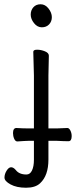

<svg xmlns="http://www.w3.org/2000/svg" viewBox="-20 -718 356 900"><path d="M170.5 -698Q192 -698 207.5 -678Q223 -658 223 -637.5Q223 -617 210 -603.5Q197 -590 176 -590Q155 -590 139.5 -609.5Q124 -629 124 -649.5Q124 -670 136.5 -684Q149 -698 170.5 -698ZM57 -118Q87 -116 116 -116H139V-364L136 -475Q136 -485 154 -485Q172 -485 190.5 -477.5Q209 -470 209 -457L207 -364V-116H245Q257 -116 295 -118H296Q304 -118 310 -106Q316 -94 316 -80Q316 -56 301 -56Q279 -56 245 -58H207V30Q207 105 168 141Q146 162 102 162Q58 162 29.5 146.5Q1 131 1 114.5Q1 98 11 82Q21 66 32 66Q43 66 54 79Q70 100 104 100Q121 100 130 81Q139 62 139 31V-58H116L92 -57L62 -55H61Q52 -55 46.5 -67.5Q41 -80 41 -94Q41 -118 57 -118Z"/></svg>

Font: Fusion Kai T
Style: Regular
Weight: 400
Designer: Fontworks Inc.
Version: Version 24.134;May 13, 2024